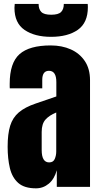

<svg xmlns="http://www.w3.org/2000/svg" viewBox="-20 -978 523 1005"><path d="M168.5 7.8Q107.4 7.8 75.4 -20.5Q43.5 -48.8 31.7 -98.1Q20 -147.5 20 -210Q20 -276.9 33.2 -319.6Q46.4 -362.3 78.4 -389.6Q110.4 -417 166.5 -436L274.9 -473.1V-548.3Q274.9 -607.4 236.3 -607.4Q201.2 -607.4 201.2 -559.6V-515.6H31.2Q30.8 -519.5 30.8 -525.6Q30.8 -531.7 30.8 -539.6Q30.8 -648.9 82.3 -694.6Q133.8 -740.2 245.6 -740.2Q304.2 -740.2 350.6 -719.5Q397 -698.7 424.1 -658.2Q451.2 -617.7 451.2 -558.1V0H277.3V-86.9Q264.6 -41 235.4 -16.6Q206.1 7.8 168.5 7.8ZM237.3 -127.9Q258.8 -127.9 266.6 -146Q274.4 -164.1 274.4 -185.1V-389.2Q238.3 -374.5 218.3 -352.3Q198.2 -330.1 198.2 -287.1V-192.9Q198.2 -127.9 237.3 -127.9ZM247.1 -785.2Q161.6 -785.2 108.6 -821.3Q55.7 -857.4 55.7 -937Q55.7 -947.3 57.1 -957.5H182.1Q182.1 -929.7 196.3 -915.3Q210.4 -900.9 248 -900.9Q285.6 -900.9 299.8 -915.3Q314 -929.7 314 -957.5H439Q439.5 -952.6 439.7 -947.8Q439.9 -942.9 439.9 -940.4Q439.9 -858.9 387.5 -822Q335 -785.2 247.1 -785.2Z"/></svg>

Font: webenart
Style: Regular
Weight: 400
Designer: Vernon Adams
Foundry: Vernon Adams
Version: Version 2.116; ttfautohint (v1.8.3)